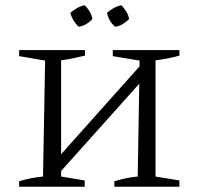

<svg xmlns="http://www.w3.org/2000/svg" viewBox="-20 -712 759 732"><path d="M303 -692Q314 -681 322 -667.5Q330 -654 332 -639Q322 -628 308.5 -620Q295 -612 280 -610Q256 -633 248 -663Q260 -673 273.5 -681Q287 -689 303 -692ZM443 -692Q454 -680 462 -667Q470 -654 472 -639Q461 -628 447.5 -620Q434 -612 419 -610Q395 -630 388 -663Q399 -673 413 -681Q427 -689 443 -692ZM53 0V-21Q76 -28 99 -32.5Q122 -37 144 -39L152 -481L53 -498V-521H304V-500Q283 -495 259.5 -490Q236 -485 213 -482V-124L512 -459V-481L410 -498V-521H664V-500Q643 -494 620 -489.5Q597 -485 573 -482V-39L664 -24V0H416V-21Q439 -28 461 -32.5Q483 -37 505 -39L511 -393L213 -60V-39L303 -24V0Z"/></svg>

Font: Piazzolla SC Light
Style: Regular
Weight: 300
Designer: Juan Pablo del Peral
Foundry: Huerta Tipografica
Version: Version 1.330